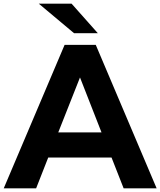

<svg xmlns="http://www.w3.org/2000/svg" viewBox="-47 -1021 869 1041"><path d="M163.3 -1001.1H341.1L483.3 -841.1H354.4ZM214.4 -166.7 148.9 0H-26.7L303.3 -777.8H472.2L802.2 0H623.3L557.8 -166.7ZM386.7 -601.1 268.9 -303.3H503.3Z"/></svg>

Font: Paperlogy 8 ExtraBold
Style: Regular
Weight: 800
Designer: redesigned by Lee Juim, glyphs from Gmarket Sans & Montserrat
Foundry: PT&
Version: Version 1.001